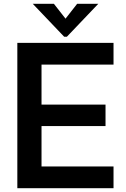

<svg xmlns="http://www.w3.org/2000/svg" viewBox="-20 -988 659 1008"><path d="M576 0H71V-763H576V-649H198V-439H534V-326H198V-114H576ZM331 -795H317L152 -968H263L324 -890L385 -968H496Z"/></svg>

Font: Open Sauce One SemiBold
Style: Regular
Weight: 600
Designer: Alfredo Marco Pradil
Foundry: Creative Sauce Fz LLC
Version: Version 1.477